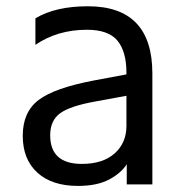

<svg xmlns="http://www.w3.org/2000/svg" viewBox="-20 -573 589 622"><path d="M285.2 -312.5 389.6 -332V-336.9Q389.6 -406.2 360.4 -441.4Q331.1 -476.6 261.7 -476.6Q166 -476.6 94.7 -427.7V-513.7Q160.2 -552.7 264.6 -552.7Q473.6 -552.7 473.6 -335V24.4H390.6V-41Q373 -12.7 334 8.3Q294.9 29.3 232.4 29.3Q148.4 29.3 101.1 -13.7Q53.7 -56.6 53.7 -133.3Q53.7 -210 105 -249Q156.2 -288.1 285.2 -312.5ZM142.6 -134.8Q142.6 -42 245.1 -42Q313.5 -42 351.6 -76.2Q389.6 -110.4 389.6 -165V-262.7L288.1 -244.1Q207 -229.5 174.8 -206.1Q142.6 -182.6 142.6 -134.8Z"/></svg>

Font: GenEi M Gothic v2 Regular
Style: Regular
Weight: 400
Version: Version 2.0